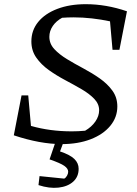

<svg xmlns="http://www.w3.org/2000/svg" viewBox="-20 -678 657 918"><path d="M518 -440 506 -576Q464 -585 419.5 -590Q375 -595 332 -595Q318 -595 304 -594.5Q290 -594 277 -593Q249 -578 232.5 -554Q216 -530 216 -502Q216 -469 239.5 -443.5Q263 -418 300 -395.5Q337 -373 378.5 -351Q420 -329 457 -303Q494 -277 517.5 -244.5Q541 -212 541 -169Q541 -117 507 -76Q473 -35 413 -12Q353 11 275 11Q172 11 46 -31L83 -222H115L128 -76Q219 -50 323 -50Q355 -50 387 -53Q418 -71 436 -97Q454 -123 454 -151Q454 -181 430.5 -205.5Q407 -230 370 -251.5Q333 -273 291.5 -295Q250 -317 213.5 -343Q177 -369 153.5 -402.5Q130 -436 130 -480Q130 -533 162.5 -573Q195 -613 254 -635.5Q313 -658 390 -658Q488 -658 587 -624L551 -440ZM250 -13H289L267 46Q315 62 335.5 82Q356 102 356 129Q356 167 330 190.5Q304 214 260 219Q216 224 164 207L169 164L287 176Q295 172 300.5 162Q306 152 306 143Q306 128 287.5 115Q269 102 217 84Z"/></svg>

Font: Piazzolla
Style: Italic
Weight: 400
Italic angle: -11.3°
Designer: Juan Pablo del Peral
Foundry: Huerta Tipografica
Version: Version 1.330